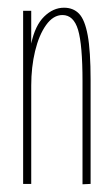

<svg xmlns="http://www.w3.org/2000/svg" viewBox="-20 -477 290 498"><path d="M40 0V-449H61V-364Q71 -411 94.5 -434Q118 -457 146 -457Q170 -457 185 -441.5Q200 -426 207.5 -385.5Q215 -345 215 -269V0L194 1V-266Q194 -361 182.5 -399.5Q171 -438 142 -438Q118 -438 99.5 -412Q81 -386 71 -344.5Q61 -303 61 -255V0Z"/></svg>

Font: Inconsolata UltraCondensed ExtraLight
Style: Regular
Weight: 200
Width: 1
Monospace: yes
Designer: Raph Levien, Cyreal, Brenton Simpson
Foundry: Raph Levien, Cyreal, Google
Version: Version 3.100; ttfautohint (v1.8.4.7-5d5b)